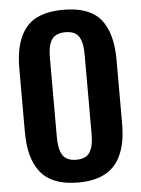

<svg xmlns="http://www.w3.org/2000/svg" viewBox="-57 -864 677 919"><g transform="rotate(-5 281.5 -404.0)"><path d="M282.2 11.2Q217.8 11.2 172.1 -6.8Q126.5 -24.9 99.4 -60.3Q72.3 -95.7 60.1 -143.1Q47.9 -190.4 47.9 -253.9V-558.1Q47.9 -687 102.3 -752.9Q156.7 -818.8 282.2 -818.8Q407.2 -818.8 461.2 -752.9Q515.1 -687 515.1 -558.1V-253.9Q515.1 -203.6 507.6 -163.6Q500 -123.5 482.9 -90.3Q465.8 -57.1 439 -34.9Q412.1 -12.7 372.8 -0.7Q333.5 11.2 282.2 11.2ZM282.2 -98.1Q308.1 -98.1 325.2 -107.2Q342.3 -116.2 350.8 -134Q359.4 -151.9 362.3 -171.6Q365.2 -191.4 365.2 -219.2V-591.8Q365.2 -620.1 362.3 -639.6Q359.4 -659.2 350.8 -676.5Q342.3 -693.8 325.2 -702.4Q308.1 -710.9 282.2 -710.9Q261.2 -710.9 245.8 -704.8Q230.5 -698.7 221.4 -688.7Q212.4 -678.7 207 -662.8Q201.7 -647 200 -630.4Q198.2 -613.8 198.2 -591.8V-219.2Q198.2 -190.9 201.2 -171.4Q204.1 -151.9 212.6 -134Q221.2 -116.2 238.5 -107.2Q255.9 -98.1 282.2 -98.1Z"/></g></svg>

Font: Oswald Medium
Style: Regular
Weight: 500
Designer: Vernon Adams
Foundry: Vernon Adams
Version: Version 4.103